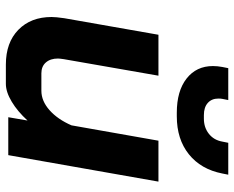

<svg xmlns="http://www.w3.org/2000/svg" viewBox="-90 -680 779 638"><g transform="rotate(90 299.0 -361.5)"><path d="M37 -144Q37 -158 41 -186L96 -499H232L177 -184Q175 -170 175 -165Q175 -140 188 -125Q201 -110 224 -110H282Q316 -110 346.5 -137Q377 -164 397 -210L448 -499H584L496 0H370L381 -64Q351 -31 318.5 -11.5Q286 8 259 8H195Q122 8 79.5 -33.5Q37 -75 37 -144ZM200 -680Q200 -695 203 -711L207 -731H313L309 -711Q308 -706 308 -698Q308 -676 322.5 -663Q337 -650 363 -650H375Q404 -650 425 -666.5Q446 -683 451 -711L455 -731H561L557 -711Q543 -640 493 -600Q443 -560 367 -560H355Q283 -560 241.5 -592.5Q200 -625 200 -680Z"/></g></svg>

Font: Bai Jamjuree
Style: Bold Italic
Weight: 700
Italic angle: -10°
Designer: Katatrad Aksorn Co.,Ltd.
Foundry: Cadson Demak Co.,Ltd.
Version: Version 1.000; ttfautohint (v1.6)